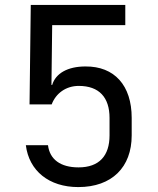

<svg xmlns="http://www.w3.org/2000/svg" viewBox="-20 -750 640 780"><path d="M327 -480C255 -480 206 -452 192 -405H189L192 -648H489V-730H105L100 -326H190C207 -371 248 -401 300 -401C383 -401 425 -354 425 -271V-200C425 -117 383 -70 299 -70C225 -70 182 -103 175 -160H85C98 -56 179 10 298 10C435 10 515 -71 515 -200V-271C515 -403 445 -481 327 -480Z"/></svg>

Font: Tekne LDO
Style: Regular
Weight: 400
Monospace: yes
Designer: Alessio Laiso, Mario Rullo, Paolo Rosset
Foundry: Alessio Laiso
Version: Version 1.000;hotconv 1.0.109;makeotfexe 2.5.65596